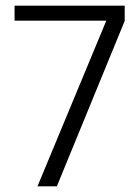

<svg xmlns="http://www.w3.org/2000/svg" viewBox="-20 -659 492 679"><path d="M181 0H112.5L356 -586H31.5V-639H421V-585Z"/></svg>

Font: Anek Kannada Medium Light
Style: Regular
Weight: 300
Version: Version 1.003